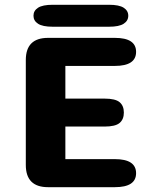

<svg xmlns="http://www.w3.org/2000/svg" viewBox="-20 -776 659 796"><path d="M544.2 -561.1Q544.2 -502.7 456.2 -502.7H251V-367.2H413.3Q458.2 -367.2 475.8 -352.4Q493.5 -337.6 493.5 -309.3Q493.5 -281.1 475.8 -266.2Q458.2 -251.3 413.3 -251.3H251V-116.3H456.2Q544.2 -116.3 544.2 -57.9Q544.2 0 456.2 0H179.2Q87 0 87 -92.2V-527.2Q87 -619 179.2 -619H456.2Q544.2 -619 544.2 -561.1ZM118.8 -710.8Q118.8 -731.6 137.7 -743.9Q156.6 -756.2 198.5 -756.2H432Q473.9 -756.2 492.8 -743.9Q511.8 -731.6 511.8 -710.8Q511.8 -689.9 492.8 -677.6Q473.9 -665.2 432 -665.2H198.5Q156.6 -665.2 137.7 -677.6Q118.8 -689.9 118.8 -710.8Z"/></svg>

Font: Sono ExtraLight
Style: Regular
Weight: 200
Designer: Tyler Finck
Foundry: Tyler Finck
Version: Version 2.112